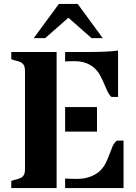

<svg xmlns="http://www.w3.org/2000/svg" viewBox="-20 -959 696 979"><path d="M268.6 -693.8V0H37.6V-36.1Q50.8 -41.5 63.2 -44.2Q75.7 -46.9 85.4 -51.8Q107.4 -62.5 107.4 -92.8V-600.1Q107.4 -630.9 85.4 -641.6Q75.7 -646.5 63.2 -649.2Q50.8 -651.9 37.6 -657.2V-693.8ZM312 -48.8Q336.4 -46.9 374 -46.9Q411.6 -46.9 441.7 -58.6Q471.7 -70.3 490.5 -88.6Q509.3 -106.9 520 -129.4Q530.8 -151.9 538.6 -173.6Q546.4 -195.3 554.4 -213.6Q562.5 -231.9 576.7 -242.2H609.9V0H312ZM312 -645.5V-693.8H422.4Q532.2 -693.8 582 -701.2V-464.8H547.9Q535.6 -476.6 527.3 -494.6Q519 -512.7 510.5 -533Q502 -553.2 491.2 -573.5Q480.5 -593.8 463.4 -610.1Q446.3 -626.5 420.7 -636.7Q395 -647 360.8 -647Q326.7 -647 312 -645.5ZM312 -413.1H474.6V-288.1H312ZM446.8 -764.6 328.6 -868.7 210.4 -764.6H151.9L280.3 -939H376L503.9 -764.6Z"/></svg>

Font: Stardos Stencil
Style: Bold
Weight: 700
Designer: vernon adams
Foundry: vernon adams
Version: Version 1.000